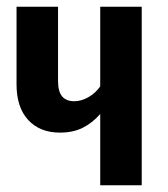

<svg xmlns="http://www.w3.org/2000/svg" viewBox="-20 -549 497 569"><path d="M400 -529V0H277V-211Q253 -184 224.5 -170Q196 -156 158 -156Q98 -156 63.5 -193.5Q29 -231 29 -299V-529H152V-309Q152 -278 164 -263.5Q176 -249 200 -249Q221 -249 242 -261Q263 -273 277 -293V-529Z"/></svg>

Font: Fira Sans Extra Condensed Medium
Style: Regular
Weight: 500
Width: 1
Designer: Carrois Corporate & Edenspiekermann AG
Foundry: Carrois Corporate GbR & Edenspiekermann AG
Version: Version 4.203